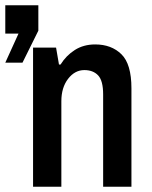

<svg xmlns="http://www.w3.org/2000/svg" viewBox="-68 -706 574 726"><path d="M57 0V-526H144L155 -462H161Q182 -496 215 -517Q248 -538 292 -538Q353 -538 391 -501Q429 -464 429 -372V0H322V-349Q322 -401 303 -421Q284 -441 251 -441Q215 -441 189.5 -408Q164 -375 164 -323V0ZM-48 -469 2 -579H-48V-686H77V-590L17 -469Z"/></svg>

Font: Archivo Narrow SemiBold
Style: Regular
Weight: 600
Designer: Hector Gatti
Foundry: Omnibus-Type
Version: Version 3.002